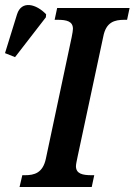

<svg xmlns="http://www.w3.org/2000/svg" viewBox="-98 -746 537 766"><path d="M-38 -518 85 -677 86 -689C47 -730 -12 -746 -30 -689L-78 -534ZM-20 0H268L278 -47H267C231 -47 205 -53 205 -83C205 -92 209 -107 212 -123L314 -600C325 -658 359 -667 398 -667H409L419 -714H130L120 -667H132C168 -667 193 -661 193 -631C193 -625 191 -613 188 -598L85 -113C73 -56 39 -47 2 -47H-9Z"/></svg>

Font: Noto Serif Condensed SemiBold
Style: Italic
Weight: 600
Width: 3
Italic angle: -12°
Designer: Monotype Design Team
Foundry: Monotype Imaging Inc.
Version: Version 2.014